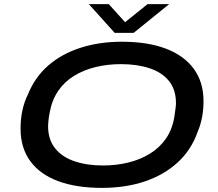

<svg xmlns="http://www.w3.org/2000/svg" viewBox="-20 -902 1061 934"><path d="M476 12Q351 12 262.5 -21Q174 -54 127 -118.5Q80 -183 80 -276Q80 -323 89 -365Q98 -407 116 -443Q150 -527 215 -583.5Q280 -640 371.5 -669.5Q463 -699 573 -699Q698 -699 786.5 -665.5Q875 -632 922.5 -567.5Q970 -503 970 -410Q970 -369 963 -332Q956 -295 942 -262Q911 -173 844.5 -112Q778 -51 684.5 -19.5Q591 12 476 12ZM481 -97Q545 -97 603 -111Q661 -125 708.5 -154Q756 -183 787 -227.5Q818 -272 828 -333Q830 -347 831.5 -357.5Q833 -368 834 -375.5Q835 -383 835.5 -389Q836 -395 836 -400Q836 -466 802 -508Q768 -550 707.5 -570Q647 -590 568 -590Q504 -590 446 -576Q388 -562 341 -533.5Q294 -505 263.5 -460.5Q233 -416 222 -356Q219 -341 217.5 -330.5Q216 -320 215.5 -312.5Q215 -305 214.5 -299Q214 -293 214 -287Q214 -223 248 -180.5Q282 -138 342.5 -117.5Q403 -97 481 -97ZM803 -882 630 -742H538L412 -882H509L612 -768H556L698 -882Z"/></svg>

Font: Archivo Expanded Medium
Style: Italic
Weight: 500
Width: 7
Italic angle: -10°
Designer: Hector Gatti
Foundry: Omnibus-Type
Version: Version 2.001